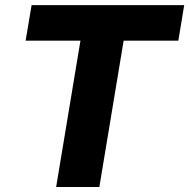

<svg xmlns="http://www.w3.org/2000/svg" viewBox="-20 -748 757 768"><path d="M82.5 -585.4 106.4 -727.5H716.8L693.4 -585.4H474.6L377.4 0H204.6L301.8 -585.4Z"/></svg>

Font: Inter 17pt ExtraBold
Style: Italic
Weight: 800
Italic angle: -9.3988°
Version: Version 4.001;git-66647c0bb